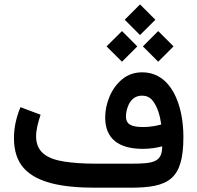

<svg xmlns="http://www.w3.org/2000/svg" viewBox="-20 -873 917 893"><path d="M560.1 -781.2 631.3 -710 702.6 -781.2 631.3 -852.5ZM644.5 -657.2 715.8 -585.9 787.1 -657.2 715.8 -728.5ZM475.6 -657.2 547.4 -585.9 618.7 -657.2 547.4 -728.5ZM734.4 -192.4C734.4 -119.1 693.8 -111.8 592.3 -111.8H422.9C367.7 -111.8 319.8 -115.2 278.3 -121.6C195.8 -134.3 147.9 -168 147.9 -238.8C147.9 -271.5 158.7 -309.6 168.9 -339.4L75.2 -374.5C57.1 -331.5 44.9 -282.2 44.9 -231.4C44.9 -171.9 60.1 -125.5 89.8 -91.8C149.4 -24.9 263.2 0 422.9 0H585C764.2 0 833 -37.1 833 -235.8C833 -386.2 776.4 -536.6 641.1 -536.6C605.5 -536.6 574.7 -525.9 548.8 -504.9C522.9 -483.4 503.4 -456.5 489.7 -424.3C476.1 -392.1 469.2 -359.4 469.2 -326.7C469.2 -228.5 531.2 -180.7 644 -180.7C676.8 -180.7 706.5 -185.1 734.4 -192.4ZM647 -282.2C597.7 -282.2 565.9 -291 565.9 -330.6C565.9 -344.7 568.4 -359.4 573.7 -374.5C584 -404.8 605.5 -428.2 640.1 -428.2C659.7 -428.2 675.8 -421.4 688 -407.2C712.4 -378.9 724.6 -333.5 730 -293.9C702.1 -286.6 674.8 -282.2 647 -282.2Z"/></svg>

Font: Vazirmatn Medium
Style: Regular
Weight: 500
Designer: Saber Rastikerdar
Foundry: Saber Rastikerdar
Version: Version 33.003